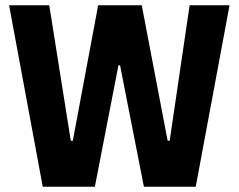

<svg xmlns="http://www.w3.org/2000/svg" viewBox="-20 -708 905 728"><path d="M142.1 0 14.5 -688H166.8L248.4 -174.5H256.1L352.2 -688H517.5L615.6 -174.5H623.4L699 -688H850.3L722.2 0H525.6L435.2 -460.3H429.1L339.7 0Z"/></svg>

Font: Saira Thin SemiCondensed
Style: Regular
Weight: 100
Width: 4
Version: Version 1.101